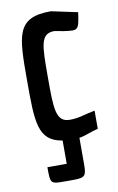

<svg xmlns="http://www.w3.org/2000/svg" viewBox="-83 -591 500 812"><g transform="rotate(-10 167.0 -184.5)"><path d="M233 -452C296 -443 297 -443 308 -520L195 -544C45 -544 45 -467 45 -271C45 -95 45 -13 149 3V103H66C66 175 66 175 131 175H164C216 175 221 167 221 117V4C249 0 273 -13 304 -20V-98C264 -91 236 -78 195 -78C134 -78 134 -136 134 -271C134 -408 134 -459 195 -459Z"/></g></svg>

Font: Economica
Style: Bold
Weight: 700
Designer: Vicente Lamonaca
Foundry: Vicente Lamonaca
Version: Version 1.100